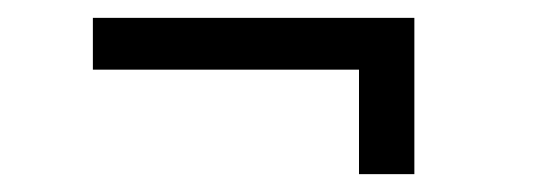

<svg xmlns="http://www.w3.org/2000/svg" viewBox="-20 -342 603 215"><path d="M382 -264H84V-322H444V-147H382Z"/></svg>

Font: Bellota Text
Style: Regular
Weight: 400
Designer: Kemie Guaida
Foundry: Kemie Guaida
Version: Version 4.001